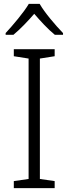

<svg xmlns="http://www.w3.org/2000/svg" viewBox="-20 -967 351 987"><path d="M184 -947H128C103 -904 46 -837 9 -797V-788H49C85 -818 124 -859 156 -896C188 -859 226 -817 262 -788H304V-797C266 -836 208 -904 184 -947ZM261 0V-36L185 -47V-666L261 -678V-714H51V-678L127 -666V-47L51 -36V0Z"/></svg>

Font: Noto Sans Gurmukhi Light
Style: Regular
Weight: 300
Designer: Jelle Bosma - Monotype Design Team
Foundry: Monotype Imaging Inc.
Version: Version 2.004